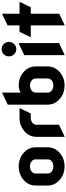

<svg xmlns="http://www.w3.org/2000/svg" viewBox="743 -1537 804 2330"><g transform="rotate(-90 1145.0 -372.0)"><path d="M352.1 -146Q376 -165 376 -194.3V-342.8Q375.5 -372.6 351.1 -391.4Q326.7 -410.2 290.3 -410.2Q253.9 -410.2 229 -391.1Q205.1 -372.1 205.1 -342.8V-194.3Q205.6 -164.6 230 -145.8Q254.4 -127 290.8 -127Q327.1 -127 352.1 -146ZM127 -49.8Q58.6 -109.9 58.6 -196.8V-340.3Q58.6 -429.2 127 -487.8Q195.8 -546.9 291 -546.9Q386.7 -546.9 454.1 -487.3Q522.5 -427.2 522.5 -340.3V-196.8Q522.5 -108.9 454.1 -49.3Q385.7 9.8 290.3 9.8Q194.8 9.8 127 -49.8Z M654.3 9.8H649.4V-330.6Q649.4 -418.9 717.8 -478Q786.6 -537.1 881.3 -537.1H996.1V-532.2L933.1 -400.4H881.3Q843.8 -400.4 819.8 -380.4Q795.9 -360.4 795.9 -329.6V-57.6Z M1333.5 -146Q1357.4 -165 1357.4 -194.3V-338.9Q1357.4 -370.1 1332.8 -389.9Q1308.1 -409.7 1271.7 -409.7Q1235.4 -409.7 1210.9 -389.6Q1186.5 -369.6 1186.5 -339.4V-194.3Q1187 -164.6 1211.4 -145.8Q1235.8 -127 1272.2 -127Q1308.6 -127 1333.5 -146ZM1108.4 -49.8Q1040 -109.9 1040 -196.8V-679.7L1181.6 -747.1H1186.5V-523.4Q1224.1 -546.9 1272 -546.9Q1368.7 -546.9 1436 -487.3Q1503.9 -427.7 1503.9 -339.8V-196.8Q1503.9 -108.9 1435.5 -49.3Q1367.2 9.8 1271.7 9.8Q1176.3 9.8 1108.4 -49.8Z M1645.5 9.8H1640.6V-479.5L1782.2 -546.9H1787.1V-57.6ZM1713.9 -753.9Q1751 -753.9 1776.4 -728Q1801.8 -702.1 1801.8 -665.5Q1801.8 -629.4 1775.9 -602.5Q1750.5 -576.2 1713.9 -576.2Q1676.3 -576.2 1651.1 -602.5Q1626 -628.9 1626 -665Q1626 -702.1 1651.4 -727.5Q1677.2 -753.9 1713.9 -753.9Z M2006.8 9.8H2002V-400.4H1860.4V-405.3L1923.3 -537.1H2002V-682.1L2138.7 -747.1H2143.6V-537.1H2285.2V-532.2L2222.2 -400.4H2143.6V-55.2Z"/></g></svg>

Font: Nova Round
Style: Bold
Weight: 700
Designer: Wojciech Kalinowski "wmk69" (wmk69@o2.pl)
Foundry: Wojciech Kalinowski "wmk69" (wmk69@o2.pl)
Version: Version 3.1.0; 2021-05-23